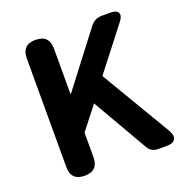

<svg xmlns="http://www.w3.org/2000/svg" viewBox="-129 -841 928 960"><g transform="rotate(-20 335.0 -361.5)"><path d="M161.1 0Q88.9 0 88.9 -72.3V-650.4Q88.9 -722.7 161.1 -722.7Q233.4 -722.7 233.4 -650.4V-409.2H236.3L452.1 -691.4Q475.6 -722.7 514.6 -722.7H558.6Q592.8 -722.7 601.1 -706.1Q609.4 -689.5 587.9 -662.1L414.1 -438.5L634.8 -66.4Q652.3 -36.1 642.1 -18.1Q631.8 0 596.7 0H593.8H550.8Q514.6 0 497.1 -31.2L328.1 -324.2L233.4 -203.1V-72.3Q233.4 0 161.1 0Z"/></g></svg>

Font: Bpmf GenSen Rounded B
Style: B
Weight: 700
Foundry: But Ko
Version: Version 1.320